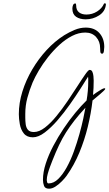

<svg xmlns="http://www.w3.org/2000/svg" viewBox="-20 -902 661 1162"><path d="M277 240Q253 240 246.5 223Q240 206 240 186Q240 140 257 87.5Q274 35 302.5 -19Q331 -73 365.5 -124.5Q400 -176 436 -219.5Q472 -263 504 -294Q509 -323 511.5 -352Q514 -381 514 -410Q514 -417 514 -424Q514 -431 513 -438Q496 -411 467.5 -366Q439 -321 403 -270Q367 -219 328 -174Q289 -129 250.5 -100Q212 -71 179 -71Q143 -71 124.5 -94Q106 -117 100 -150Q94 -183 94 -211Q94 -279 115.5 -348Q137 -417 175 -481.5Q213 -546 262.5 -599.5Q312 -653 369 -689Q398 -707 431.5 -721Q465 -735 499 -735Q552 -735 581.5 -702Q611 -669 611 -618Q611 -611 609 -594Q607 -577 598 -577Q588 -577 587 -590.5Q586 -604 586 -611Q586 -651 561.5 -678Q537 -705 496 -705Q456 -705 416 -684.5Q376 -664 339 -630Q302 -596 270.5 -556Q239 -516 215 -475.5Q191 -435 177 -402Q158 -356 145.5 -309.5Q133 -263 133 -213V-190Q133 -170 135.5 -150Q138 -130 149 -116.5Q160 -103 185 -103Q217 -103 252 -130Q287 -157 322 -200Q357 -243 389.5 -291Q422 -339 449.5 -382Q477 -425 496 -452Q515 -479 522 -479Q534 -479 539 -467.5Q544 -456 545.5 -441Q547 -426 547 -414Q547 -392 546 -370Q545 -348 543 -327Q548 -331 562.5 -341Q577 -351 591.5 -359.5Q606 -368 612 -368Q617 -368 617 -364Q617 -361 606.5 -351Q596 -341 582 -329Q568 -317 555.5 -307Q543 -297 540 -294Q531 -216 511.5 -135.5Q492 -55 460.5 21Q429 97 383 162Q373 176 355 194.5Q337 213 316.5 226.5Q296 240 277 240ZM274 208Q305 208 332.5 181Q360 154 384 110.5Q408 67 427 14.5Q446 -38 460.5 -90Q475 -142 484 -184.5Q493 -227 497 -250Q458 -208 430 -172Q402 -136 379.5 -100.5Q357 -65 337.5 -24Q318 17 297 70Q291 85 283 106.5Q275 128 269 149.5Q263 171 263 188Q263 192 265 200Q267 208 274 208ZM499 -785Q463 -785 440.5 -800.5Q418 -816 418 -850Q418 -861 422 -871Q426 -881 436 -881Q441 -881 441 -869Q441 -841 458 -827.5Q475 -814 503 -814Q538 -814 567.5 -832.5Q597 -851 609 -879Q611 -882 614 -882Q621 -882 621 -875Q617 -833 580 -809Q543 -785 499 -785Z"/></svg>

Font: Licorice
Style: Regular
Weight: 400
Designer: Robert E. Leuschke
Foundry: Robert E. Leuschke
Version: Version 1.010; ttfautohint (v1.8.3)